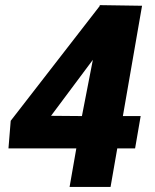

<svg xmlns="http://www.w3.org/2000/svg" viewBox="-20 -733 606 753"><path d="M461.9 -277.8H531.7L509.8 -150.9H439.9L413.6 0H252.9L279.3 -150.9H13.2L22 -259.3L371.1 -709.5V-712.9L537.1 -710.4ZM180.2 -278.8 301.3 -277.8 344.2 -498.5Z"/></svg>

Font: TypoPRO Roboto
Style: Italic
Weight: 900
Italic angle: -12°
Designer: Google
Version: Version 2.136; 2016